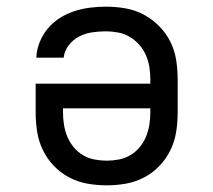

<svg xmlns="http://www.w3.org/2000/svg" viewBox="-20 -548 640 576"><path d="M300 8Q271 8 242.5 3Q214 -2 188 -15.5Q162 -29 141.5 -50.5Q121 -72 108.5 -98Q96 -124 91.5 -152.5Q87 -181 87 -210V-297H431V-310Q431 -329 428 -347.5Q425 -366 417.5 -383Q410 -400 397.5 -414Q385 -428 369 -437.5Q353 -447 334.5 -450.5Q316 -454 298 -454Q277 -454 256.5 -451Q236 -448 217.5 -438.5Q199 -429 186 -412Q173 -395 171 -375H89Q90 -399 99 -421.5Q108 -444 123.5 -462.5Q139 -481 159.5 -494Q180 -507 203 -514.5Q226 -522 250 -525Q274 -528 298 -528Q327 -528 356 -523Q385 -518 410.5 -504.5Q436 -491 457 -470Q478 -449 491 -423Q504 -397 508.5 -368Q513 -339 513 -310V-210Q513 -181 508.5 -152.5Q504 -124 491.5 -98Q479 -72 458.5 -50.5Q438 -29 412 -15.5Q386 -2 357.5 3Q329 8 300 8ZM300 -66Q318 -66 336.5 -69.5Q355 -73 371 -82.5Q387 -92 399 -106.5Q411 -121 418 -138Q425 -155 428 -173.5Q431 -192 431 -210V-223H169V-210Q169 -192 172 -173.5Q175 -155 182 -138Q189 -121 201 -106.5Q213 -92 229 -82.5Q245 -73 263.5 -69.5Q282 -66 300 -66Z"/></svg>

Font: Iosevka Plex Etoile
Style: Regular
Weight: 400
Designer: Belleve Invis
Foundry: Belleve Invis
Version: Version 25.1.1; ttfautohint (v1.8.4)